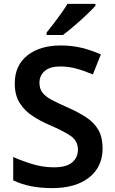

<svg xmlns="http://www.w3.org/2000/svg" viewBox="-20 -958 590 988"><path d="M508 -195Q508 -100 439 -45Q370 10 248 10Q130 10 48 -30V-150Q93 -130 147 -113.5Q201 -97 257 -97Q321 -97 351 -122Q381 -147 381 -188Q381 -233 343 -259Q305 -285 232 -316Q188 -335 148 -361Q108 -387 82 -427Q56 -467 56 -529Q56 -621 120.5 -672.5Q185 -724 293 -724Q350 -724 399.5 -712Q449 -700 499 -678L458 -575Q413 -594 372.5 -605Q332 -616 289 -616Q237 -616 210 -592.5Q183 -569 183 -532Q183 -502 198 -482Q213 -462 244.5 -445Q276 -428 326 -406Q383 -381 424 -354Q465 -327 486.5 -289Q508 -251 508 -195ZM471 -928Q455 -910 424.5 -881Q394 -852 361 -824Q328 -796 304 -778H220V-791Q235 -809 255 -835Q275 -861 294.5 -888.5Q314 -916 327 -938H471Z"/></svg>

Font: Noto Sans Gujarati SemiBold
Style: Regular
Weight: 600
Designer: Jelle Bosma - Monotype Design Team, Universal Thirst
Foundry: Monotype Imaging Inc.
Version: Version 2.106; ttfautohint (v1.8.4.7-5d5b)